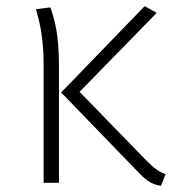

<svg xmlns="http://www.w3.org/2000/svg" viewBox="-20 -595 571 625"><path d="M490 -553 451 -575 179 -294 420 -45C450 -13 469 5 504 10L519 -28C496 -36 480 -49 456 -73L239 -296ZM144 -571 97 -565C110 -521 122 -468 122 -383V0H172V-374C172 -486 158 -529 144 -571Z"/></svg>

Font: Glow Sans SC Normal Light
Style: Regular
Weight: 300
Designer: Ryoko NISHIZUKA (kana, bopomofo & ideographs); Paul D. Hunt (Latin, Greek & Cyrillic); Sandoll Communications, Soo-young
Version: Version 0.93